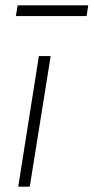

<svg xmlns="http://www.w3.org/2000/svg" viewBox="-20 -696 349 716"><path d="M48 0 125 -487H169L91 0ZM39 -636 46 -676H309L303 -636Z"/></svg>

Font: Nunito Sans 10pt SemiCondensed ExtraLight
Style: Italic
Weight: 250
Width: 4
Italic angle: -9°
Designer: Vernon Adams
Foundry: Vernon Adams
Version: Version 3.101;gftools[0.9.27]